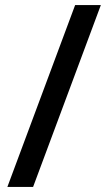

<svg xmlns="http://www.w3.org/2000/svg" viewBox="-20 -734 424 754"><path d="M376 -714H275L9 0H110Z"/></svg>

Font: Noto Sans Gujarati Medium
Style: Regular
Weight: 500
Designer: Jelle Bosma - Monotype Design Team, Universal Thirst
Foundry: Monotype Imaging Inc.
Version: Version 2.106